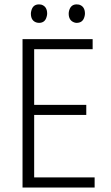

<svg xmlns="http://www.w3.org/2000/svg" viewBox="-20 -833 492 853"><path d="M400.4 -44.9H131.8V-322.3H363.3V-367.2H131.8V-614.3H391.6V-659.2H80.1V0H400.4ZM189.5 -772.5Q189.5 -804.7 163.1 -812.5Q158.2 -813.5 153.3 -813.5Q126 -813.5 119.1 -785.2Q117.2 -778.3 117.2 -772.5Q117.2 -739.3 144.5 -732.4Q149.4 -731.4 153.3 -731.4Q180.7 -731.4 187.5 -759.8Q189.5 -766.6 189.5 -772.5ZM357.4 -772.5Q357.4 -804.7 331.1 -812.5Q325.2 -813.5 320.3 -813.5Q294.9 -813.5 287.1 -786.1Q285.2 -779.3 285.2 -772.5Q285.2 -742.2 309.6 -733.4Q315.4 -731.4 320.3 -731.4Q348.6 -731.4 355.5 -759.8Q357.4 -766.6 357.4 -772.5Z"/></svg>

Font: Yaldevi Colombo Light
Style: Regular
Weight: 300
Designer: Sol Matas, Denzil Rajitha, Kosala Senevirathne and Pathum Egodawatta
Foundry: Mooniak
Version: Version 1.020 ; ttfautohint (v1.6)